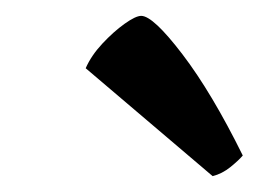

<svg xmlns="http://www.w3.org/2000/svg" viewBox="-20 -787 326 242"><path d="M248 -565 88 -701Q95 -717 109 -732Q123 -747 137 -757Q151 -767 158 -767Q173 -767 210 -718.5Q247 -670 286 -591Q281 -585 270.5 -576.5Q260 -568 248 -565Z"/></svg>

Font: Texturina SemiBold
Style: Italic
Weight: 600
Italic angle: -11°
Designer: Guillermo Torres Carreño
Foundry: Omnibus-Type
Version: Version 1.002; ttfautohint (v1.8.3)